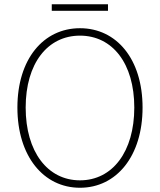

<svg xmlns="http://www.w3.org/2000/svg" viewBox="-20 -872 754 905"><path d="M357 13C529 13 652 -136 652 -365C652 -594 529 -739 357 -739C185 -739 62 -594 62 -365C62 -136 185 13 357 13ZM357 -22C204 -22 101 -157 101 -365C101 -573 204 -704 357 -704C510 -704 613 -573 613 -365C613 -157 510 -22 357 -22ZM224 -821H489V-852H224Z"/></svg>

Font: Noto Sans CJK Thin
Style: Regular
Weight: 100
Designer: Ryoko NISHIZUKA (kana & ideographs); Paul D. Hunt (Latin, Greek & Cyrillic); Wenlong ZHANG (bopomofo); Sandoll Communica
Foundry: Adobe Systems Incorporated
Version: Version 1.000;PS 1;hotconv 1.0.78;makeotf.lib2.5.61930